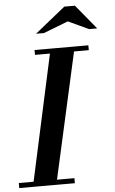

<svg xmlns="http://www.w3.org/2000/svg" viewBox="-69 -1021 634 1063"><g transform="rotate(-5 247.5 -489.5)"><path d="M70 0 234 -754H368L200 0ZM-6 0V-28H303V0ZM145 -727V-754H444V-727ZM161 -843 330 -979H389L501 -843H456L342 -896L205 -843Z"/></g></svg>

Font: Libre Bodoni Medium
Style: Italic
Weight: 500
Italic angle: -13°
Designer: Pablo Impallari, Rodrigo Fuenzalida
Foundry: Impallari Type
Version: Version 2.005;gftools[0.9.23]